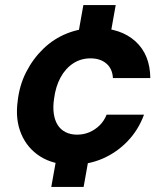

<svg xmlns="http://www.w3.org/2000/svg" viewBox="-20 -640 655 760"><path d="M183 100 214 -74H342L311 100ZM279 -446 310 -620H438L407 -446ZM265 12Q191 12 139.5 -20.5Q88 -53 64 -110Q40 -167 50 -240Q57 -303 84 -355.5Q111 -408 152 -447.5Q193 -487 246 -508Q299 -529 359 -529Q458 -529 516 -476.5Q574 -424 575 -331H427Q425 -368 401 -388.5Q377 -409 338 -409Q300 -409 269.5 -389Q239 -369 219.5 -333Q200 -297 194 -249Q189 -216 193 -189.5Q197 -163 208.5 -145Q220 -127 239.5 -117Q259 -107 285 -107Q311 -107 333.5 -116.5Q356 -126 374 -143.5Q392 -161 402 -186H550Q528 -126 485.5 -81.5Q443 -37 387 -12.5Q331 12 265 12Z"/></svg>

Font: DM Sans 11pt ExtraBold
Style: Italic
Weight: 800
Italic angle: -10°
Version: Version 4.004;gftools[0.9.30]